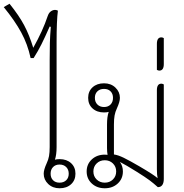

<svg xmlns="http://www.w3.org/2000/svg" viewBox="-86 -1002 985 1028"><path d="M318 -72Q318 -37 294.5 -15.5Q271 6 233 6Q196 6 172 -17Q148 -40 148 -72Q148 -93 164 -128Q173 -147 176.5 -166.5Q180 -186 180 -215V-680Q180 -736 181 -772Q182 -808 186 -858L180 -860Q154 -801 136 -765Q118 -729 94 -691H78Q62 -765 27.5 -828.5Q-7 -892 -66 -964L-35 -982Q15 -920 43 -867.5Q71 -815 92 -746Q143 -837 169 -915Q175 -933 186 -941Q197 -949 209 -949Q216 -949 224 -945Q217 -891 217 -777V-733V-215Q217 -173 208 -147Q218 -150 233 -150Q271 -150 294.5 -128.5Q318 -107 318 -72ZM282 -72Q282 -94 268.5 -107.5Q255 -121 233 -121Q211 -121 198 -107.5Q185 -94 185 -72Q185 -50 198 -37Q211 -24 233 -24Q255 -24 268.5 -37Q282 -50 282 -72Z M791 -550V-44Q791 -23 783 -11.5Q775 0 759 0Q737 -20 715 -36.5Q693 -53 645 -83Q589 -118 556 -135Q572 -113 572 -84Q572 -45 544.5 -19.5Q517 6 475 6Q433 6 405.5 -19.5Q378 -45 378 -84Q378 -123 405.5 -148.5Q433 -174 475 -174Q485 -174 490 -173Q487 -188 487 -210V-335Q487 -377 496 -403Q486 -400 471 -400Q433 -400 409.5 -421.5Q386 -443 386 -478Q386 -513 409.5 -534.5Q433 -556 471 -556Q508 -556 532 -533Q556 -510 556 -478Q556 -457 540 -422Q531 -403 527.5 -383.5Q524 -364 524 -335V-175Q546 -172 576 -157.5Q606 -143 661 -111Q738 -66 758 -48Q754 -65 754 -96V-519Q754 -554 778 -554Q784 -554 791 -550ZM471 -429Q493 -429 506 -442.5Q519 -456 519 -478Q519 -500 506 -513Q493 -526 471 -526Q449 -526 435.5 -513Q422 -500 422 -478Q422 -456 435.5 -442.5Q449 -429 471 -429ZM536 -84Q536 -110 518.5 -127Q501 -144 475 -144Q449 -144 431.5 -127Q414 -110 414 -84Q414 -58 431.5 -41Q449 -24 475 -24Q501 -24 518.5 -41Q536 -58 536 -84Z M754 -628V-767Q754 -802 778 -802Q784 -802 791 -798V-659Q791 -624 767 -624Q761 -624 754 -628Z"/></svg>

Font: Thasadith
Style: Regular
Weight: 400
Designer: Cadson Demak Co.,Ltd.
Foundry: Cadson Demak Co.,Ltd.
Version: Version 1.000; ttfautohint (v1.6)